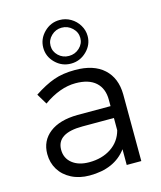

<svg xmlns="http://www.w3.org/2000/svg" viewBox="-118 -878 812 966"><g transform="rotate(-15 288.5 -394.5)"><path d="M422 -82Q359 3 229 3Q176 3 135 -18Q94 -39 72 -75Q50 -111 50 -156Q50 -225 102 -265.5Q154 -306 247 -307H420V-340Q420 -399 384 -431.5Q348 -464 279 -464Q198 -464 112 -403L79 -458Q135 -495 182.5 -512Q230 -529 294 -529Q391 -529 443.5 -481Q496 -433 497 -348L498 0H422ZM421 -181V-245H257Q123 -245 123 -159Q123 -115 156 -88.5Q189 -62 244 -62Q311 -62 358.5 -93.5Q406 -125 421 -181ZM400 -678Q400 -632 365.5 -598.5Q331 -565 284 -565Q237 -565 203 -598.5Q169 -632 169 -678Q169 -724 203 -758Q237 -792 284 -792Q315 -792 341.5 -776.5Q368 -761 384 -734.5Q400 -708 400 -678ZM207 -678Q207 -648 229.5 -626.5Q252 -605 284 -605Q316 -605 339 -626.5Q362 -648 362 -678Q362 -708 339 -730Q316 -752 284 -752Q253 -752 230 -730Q207 -708 207 -678Z"/></g></svg>

Font: Kalaa
Style: Regular
Weight: 400
Version: Version 1.20 June 5, 2016